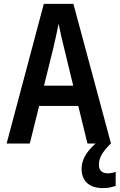

<svg xmlns="http://www.w3.org/2000/svg" viewBox="-20 -737 614 986"><path d="M14 0 205 -717H357L550 0H429L382 -193H181L133 0ZM254 -491 206 -297H356L309 -491Q302 -518 294.5 -551.5Q287 -585 281 -615Q275 -585 267.5 -551Q260 -517 254 -491ZM510 229Q455 229 427 202.5Q399 176 399 131Q399 89 424.5 51.5Q450 14 491 -16L549 0Q516 33 502 57.5Q488 82 488 109Q488 153 534 153Q556 153 574 145V218Q561 222 545.5 225.5Q530 229 510 229Z"/></svg>

Font: Noto Sans Mono SemiCondensed SemiBold
Style: Regular
Weight: 600
Width: 4
Designer: Monotype Design Team
Foundry: Monotype Imaging Inc.
Version: Version 2.014; ttfautohint (v1.8.4.7-5d5b)